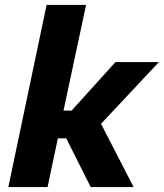

<svg xmlns="http://www.w3.org/2000/svg" viewBox="-20 -763 668 783"><path d="M14 0 170 -743H331L239 -312H272L451 -510H628L392 -258L525 0H350L250 -199H216L174 0Z"/></svg>

Font: Saira
Style: Bold Italic
Weight: 700
Italic angle: -12°
Designer: Hector Gatti with collaboration of the Omnibus-Type team
Foundry: Omnibus-Type
Version: Version 1.100; ttfautohint (v1.8.3)